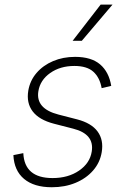

<svg xmlns="http://www.w3.org/2000/svg" viewBox="-20 -800 543 832"><path d="M462 -427.9 420.5 -418Q412.6 -463.4 384.9 -488.8Q357.2 -514.2 302.2 -514.2Q241.1 -514.2 197.6 -483.7Q154.1 -453.1 146.3 -404.8Q133.9 -329.2 233.3 -303.6L314.3 -282.7Q376.1 -266.7 402.9 -230.1Q429.7 -193.5 420.8 -140.6Q413.4 -95.5 383.5 -61.3Q353.7 -27 307.5 -7.8Q261.4 11.4 204.5 11.4Q127.5 11.4 84.3 -24.7Q41.2 -60.7 38 -127.8L81 -136.4Q85.9 -28.4 207.7 -28.4Q275.6 -28.4 322.6 -60.7Q369.7 -93 377.5 -143.1Q389.9 -219.1 296.9 -242.5L214.1 -263.8Q149.5 -280.5 121.6 -317.3Q93.8 -354 102.6 -407.3Q110.1 -451 138.3 -483.8Q166.5 -516.7 209.9 -535.2Q253.2 -553.6 305.4 -553.6Q375.4 -553.6 413.7 -521Q452.1 -488.3 462 -427.9ZM294.7 -623.2 416.2 -780.2H467.7L334.5 -623.2Z"/></svg>

Font: Inter Extra Light  BETA
Style: Italic
Weight: 200
Italic angle: 9.39999°
Designer: Rasmus Andersson
Foundry: rsms
Version: Version 3.011;git-f93a4a705